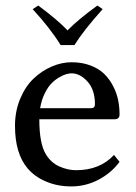

<svg xmlns="http://www.w3.org/2000/svg" viewBox="-20 -664 493 694"><path d="M199.2 -501Q161.6 -562 98.1 -630.9L118.2 -644Q187.5 -592.8 224.1 -554.2Q263.2 -594.2 332 -644L351.1 -630.9Q283.2 -555.7 249 -501ZM125 -272.9H309.1Q323.2 -272.9 323.2 -287.1Q323.2 -339.4 296.4 -369.1Q269.5 -398.9 238.8 -398.9Q230.5 -398.9 219.7 -396Q209 -393.1 193.8 -384.3Q178.7 -375.5 165.8 -362.3Q152.8 -349.1 141.4 -325.7Q129.9 -302.2 125 -272.9ZM392.1 -104 412.1 -79.1Q382.8 -39.1 336.4 -14.6Q290 9.8 237.8 9.8Q187.5 9.8 146.5 -7.8Q105.5 -24.9 79.1 -56.2Q34.2 -109.9 34.2 -209Q34.2 -261.7 52.7 -306.4Q71.3 -351.1 100.8 -379.4Q130.4 -407.7 166.5 -423.3Q202.6 -439 238.8 -439Q276.9 -439 307.4 -427.2Q337.9 -415.5 356.9 -396.7Q376 -377.9 388.9 -352.8Q401.9 -327.6 407 -302.2Q412.1 -276.9 412.1 -250Q412.1 -232.9 394 -232.9H122.1Q122.1 -144.5 146 -106Q164.6 -75.7 194.3 -62.5Q224.6 -48.8 254.9 -48.8Q341.3 -48.8 392.1 -104Z"/></svg>

Font: Linux Biolinum G
Style: Regular
Weight: 400
Designer: Philipp H. Poll
Foundry: Philipp H. Poll
Version: Version 1.1.0 ; ttfautohint (v1.6)